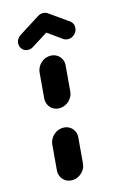

<svg xmlns="http://www.w3.org/2000/svg" viewBox="-110 -744 491 791"><g transform="rotate(-15 135.5 -348.0)"><path d="M96.3 0Q81.1 0 69.1 -7.4Q57 -14.8 50.7 -27.6Q44.4 -40.4 45.6 -55.6L54.8 -163Q56.3 -178.1 65 -190.9Q73.7 -203.7 87 -211.1Q100.4 -218.5 115.6 -218.5Q130.7 -218.5 142.8 -211.1Q154.8 -203.7 161.1 -190.9Q167.4 -178.1 165.9 -163L156.7 -55.6Q155.6 -40.4 146.9 -27.6Q138.1 -14.8 124.8 -7.4Q111.5 0 96.3 0ZM122.6 -300Q107.4 -300 95.4 -307.4Q83.3 -314.8 77 -327.6Q70.7 -340.4 71.9 -355.6L81.1 -463Q82.6 -478.1 91.1 -490.9Q99.6 -503.7 113 -511.1Q126.3 -518.5 141.5 -518.5Q156.7 -518.5 168.9 -511.1Q181.1 -503.7 187.4 -490.9Q193.7 -478.1 192.2 -463L183 -355.6Q181.9 -340.4 173.1 -327.6Q164.4 -314.8 151.1 -307.4Q137.8 -300 122.6 -300ZM157 -696.3Q171.5 -696.3 181.3 -686.5Q191.1 -676.7 191.1 -662.6Q191.1 -652.2 186.1 -643.5Q181.1 -634.8 172.6 -628.9L81.9 -571.9Q72.2 -565.6 60.7 -565.6Q46.3 -565.6 36.5 -575.6Q26.7 -585.6 26.7 -600Q26.7 -610 31.9 -618.7Q37 -627.4 45.6 -633L135.9 -690Q145.6 -696.3 157 -696.3ZM176.7 -690.4 258.1 -633Q264.4 -628.5 267.8 -621.3Q271.1 -614.1 271.1 -605.9Q271.1 -589.6 259.3 -577.6Q247.4 -565.6 231.1 -565.6Q219.6 -565.6 210.4 -571.9L130.7 -628.9Z"/></g></svg>

Font: 26F Galaxy Sans Black
Style: Italic
Weight: 900
Italic angle: -5°
Designer: C₂₉H₂₅N₃O₅
Version: Version 1.200